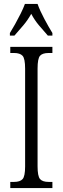

<svg xmlns="http://www.w3.org/2000/svg" viewBox="-20 -951 317 971"><path d="M32 0V-31H51Q81 -31 94 -45Q107 -59 107 -109V-604Q107 -655 94 -669Q81 -683 51 -683H32V-714H245V-683H226Q195 -683 182.5 -669Q170 -655 170 -604V-110Q170 -60 182.5 -45.5Q195 -31 226 -31H245V0ZM30 -784Q42 -803 56.5 -829Q71 -855 84.5 -882Q98 -909 106 -931H170Q182 -897 204.5 -855Q227 -813 245 -784V-771H222Q198 -798 176.5 -823.5Q155 -849 138 -881Q120 -849 98.5 -823.5Q77 -798 53 -771H30Z"/></svg>

Font: Noto Serif Ethiopic ExtraCondensed Light
Style: Regular
Weight: 300
Width: 2
Designer: Monotype Design Team
Foundry: Monotype Imaging Inc.
Version: Version 2.102; ttfautohint (v1.8.4.7-5d5b)